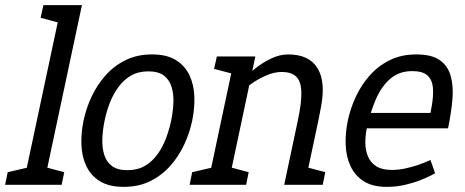

<svg xmlns="http://www.w3.org/2000/svg" viewBox="-68 -720 1812 748"><path d="M22.2 0 171.2 -700H251.2L102.2 0ZM101.2 -700H181.2L170.7 -629.2L90.2 -650.8ZM92.2 0 100.8 -70.8 182.2 -49.2 172.2 0ZM-48 0 -38 -49.2 52.2 -70 32 0Z M257.5 -250Q267.5 -298 289.1 -344Q310.7 -390 343.8 -427Q376.8 -464 421.8 -486Q466.7 -508 524.2 -508Q581.7 -508 617.1 -486Q652.5 -464 670 -427Q687.5 -390 689.2 -344Q690.8 -298 680.8 -250Q670.8 -202 649.2 -156Q627.7 -110 594.6 -73Q561.5 -36 516.6 -14Q471.7 8 414.2 8Q356.7 8 321.2 -14Q285.8 -36 268.3 -73Q250.8 -110 249.2 -156Q247.5 -202 257.5 -250ZM339.5 -250Q332.2 -214.7 330.8 -180.2Q329.3 -145.8 337.8 -117.8Q346.3 -89.7 367.9 -73.3Q389.5 -57 428.3 -57Q467.2 -57 495.7 -73.3Q524.2 -89.7 544.7 -117.8Q565.2 -145.8 578.3 -180.2Q591.5 -214.7 598.8 -250Q606 -285.3 607.5 -319.2Q609 -353.2 600.5 -381.2Q592 -409.3 570.4 -425.7Q548.8 -442 510 -442Q471.2 -442 442.7 -425.7Q414.2 -409.3 393.6 -381.2Q373 -353.2 359.8 -319.2Q346.7 -285.3 339.5 -250Z M1172.2 -250H1092.2Q1107.7 -322.3 1105.9 -363.6Q1104.2 -404.8 1085.1 -422.2Q1066 -439.7 1029.7 -439.7L1054.5 -508Q1136 -508 1168.8 -454.6Q1201.7 -401.2 1182.3 -302ZM846.8 -500H926.8L820.8 0H740.8ZM1092.2 -250H1172.2L1119.2 0H1039.2ZM852.5 -346.7 827.5 -355Q827.5 -355 840.6 -370.5Q853.7 -386 876.1 -408.8Q898.5 -431.5 927.4 -454.2Q956.3 -477 989.4 -492.5Q1022.5 -508 1055.5 -508L1030.7 -439.7Q1000.2 -439.7 968.5 -425.7Q936.8 -411.7 910.7 -393.2Q884.5 -374.7 868.5 -360.7Q852.5 -346.7 852.5 -346.7ZM842 -431.7 766 -451.7 776.8 -500H856.8ZM810.8 0 819.5 -70.8 900.8 -49.2 890.8 0ZM670.7 0 680.7 -49.2 770.8 -70 750.7 0ZM1109.2 0 1117.8 -70.8 1199.2 -49.2 1189.2 0Z M1553.7 -508 1537.8 -443Q1487.8 -443 1453.4 -413.9Q1419 -384.8 1396.8 -334.5Q1374.7 -284.2 1360.8 -220L1287 -250Q1297 -298 1318.6 -344Q1340.2 -390 1373.2 -427Q1406.3 -464 1451.2 -486Q1496.2 -508 1553.7 -508ZM1608.8 -97 1627.2 -45Q1627.2 -45 1612.1 -37Q1597 -29 1570.7 -18.5Q1544.3 -8 1510.4 0Q1476.5 8 1438.7 8L1457.8 -58Q1485.5 -58 1512.3 -64Q1539.2 -70 1561 -77.5Q1582.8 -85 1595.8 -91Q1608.8 -97 1608.8 -97ZM1287 -250 1360.8 -220Q1355.2 -191.8 1355.3 -163.4Q1355.5 -135 1365.3 -110.9Q1375.2 -86.8 1397.6 -72.4Q1420 -58 1457.8 -58L1438.7 8Q1383.3 8 1349 -14Q1314.7 -36 1297.5 -73Q1280.3 -110 1278.7 -156Q1277 -202 1287 -250ZM1343.8 -280H1679.8L1677.5 -220H1331.5ZM1553.7 -508Q1614.5 -508 1646 -485.2Q1677.5 -462.5 1688.2 -422.8Q1699 -383.2 1694.4 -331.2Q1689.8 -279.2 1677.5 -220H1597.2Q1607.2 -267.5 1614.2 -308.1Q1621.2 -348.7 1618.5 -378.9Q1615.8 -409.2 1597.2 -426.1Q1578.5 -443 1537.8 -443Z"/></svg>

Font: Epunda Slab Light
Style: Italic
Weight: 300
Italic angle: -12°
Designer: Simon Atzbach
Foundry: typofactur
Version: Version 1.102